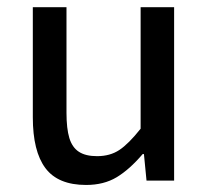

<svg xmlns="http://www.w3.org/2000/svg" viewBox="-20 -508 588 540"><path d="M167 -487.8V-190.9Q167 -146.5 175 -119.9Q183.1 -93.3 201.9 -81.1Q220.7 -68.8 252.9 -68.8Q289.6 -68.8 315.7 -86.2Q341.8 -103.5 375.5 -146V-487.8H469.7V0H392.1L384.8 -74.7H381.3Q344.2 -31.2 308.1 -9.5Q272 12.2 222.2 12.2Q143.1 12.2 107.7 -35.2Q72.3 -82.5 72.3 -178.2V-487.8Z"/></svg>

Font: Varta SemiBold
Style: Regular
Weight: 600
Designer: Joana Correia, Viktoriya Grabowska, Eben Sorkin
Foundry: Sorkin Type
Version: Version 1.003; ttfautohint (v1.3) -l 8 -r 24 -G 200 -x 12 -H